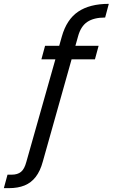

<svg xmlns="http://www.w3.org/2000/svg" viewBox="-143 -786 585 997"><path d="M-123 191 -104 121H-82Q-52 121 -34 106.5Q-16 92 -6 54L178 -596Q203 -685 263 -725.5Q323 -766 422 -766L403 -695Q344 -695 310 -672Q276 -649 262 -596L79 54Q66 102 42.5 132.5Q19 163 -15.5 177Q-50 191 -97 191ZM72 -478 91 -548H369L350 -478Z"/></svg>

Font: DM Sans 12pt
Style: Italic
Weight: 400
Italic angle: -10°
Version: Version 4.004;gftools[0.9.30]